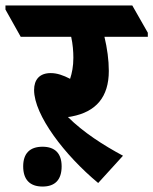

<svg xmlns="http://www.w3.org/2000/svg" viewBox="-90 -647 562 704"><path d="M270 24 361 -76C290 -114 215 -162 159 -218C163 -218 168 -219 173 -220C262 -237 309 -291 309 -387C309 -427 303 -470 293 -512H452V-527L395 -627H-70V-612L-14 -512H171C177 -485 179 -458 179 -435C179 -404 174 -379 167 -358C142 -371 119 -379 96 -379C55 -379 35 -355 35 -317C35 -225 147 -78 270 24ZM66 37C112 37 136 12 136 -37C136 -84 112 -109 66 -109C19 -109 -5 -84 -5 -37C-5 11 19 37 66 37Z"/></svg>

Font: Noto Serif Devanagari Condensed Black
Style: Regular
Weight: 900
Width: 3
Designer: Universal Thirst, Indian Type Foundry and the Monotype Design Team
Foundry: Monotype Imaging Inc.
Version: Version 2.004